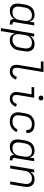

<svg xmlns="http://www.w3.org/2000/svg" viewBox="1610 -2385 980 4240"><g transform="rotate(90 2100.0 -265.0)"><path d="M219 8Q190 8 163 1Q136 -6 115 -23Q94 -40 81 -64Q68 -88 63 -115Q58 -142 59 -170.5Q60 -199 65 -228L83 -338Q87 -364 96 -390Q105 -416 120 -440Q135 -464 156 -483.5Q177 -503 202 -515.5Q227 -528 254 -533Q281 -538 307 -538Q335 -538 361 -531.5Q387 -525 407 -508.5Q427 -492 439 -469.5Q451 -447 457 -421L475 -530H540L468 -94Q467 -85 468 -76.5Q469 -68 474.5 -61.5Q480 -55 488 -52.5Q496 -50 505 -50H521V8H495Q474 8 454.5 2.5Q435 -3 421.5 -16.5Q408 -30 403.5 -50.5Q399 -71 402 -91Q388 -68 367.5 -48Q347 -28 322.5 -15Q298 -2 271.5 3Q245 8 219 8ZM252 -50Q252 -50 252 -50Q252 -50 252 -50Q272 -50 291.5 -53.5Q311 -57 329.5 -65.5Q348 -74 364 -88Q380 -102 391.5 -119.5Q403 -137 409.5 -156Q416 -175 419 -195L438 -305Q441 -326 442 -347.5Q443 -369 439 -389Q435 -409 425 -427Q415 -445 399.5 -457.5Q384 -470 363.5 -475Q343 -480 322 -480Q301 -480 280.5 -476.5Q260 -473 240.5 -463.5Q221 -454 204.5 -439.5Q188 -425 176 -407Q164 -389 157 -369Q150 -349 147 -328L128 -218Q125 -197 124.5 -175.5Q124 -154 129 -134.5Q134 -115 145 -98Q156 -81 172.5 -70Q189 -59 210 -54.5Q231 -50 252 -50Z M601 205 723 -530H788L773 -439Q787 -462 807.5 -482Q828 -502 852.5 -515Q877 -528 903.5 -533Q930 -538 956 -538Q985 -538 1012 -531Q1039 -524 1060 -507Q1081 -490 1094 -466Q1107 -442 1112.5 -415Q1118 -388 1116.5 -359.5Q1115 -331 1110 -302L1092 -192Q1088 -166 1079.5 -140Q1071 -114 1056 -90Q1041 -66 1019.5 -46.5Q998 -27 973 -14.5Q948 -2 921.5 3Q895 8 868 8Q840 8 814 1.5Q788 -5 768 -21.5Q748 -38 736 -61Q724 -84 718 -109L666 205ZM853 -50Q874 -50 894.5 -53.5Q915 -57 934.5 -66.5Q954 -76 971 -90.5Q988 -105 999.5 -123Q1011 -141 1018 -161Q1025 -181 1028 -202L1047 -312Q1050 -333 1050.5 -354.5Q1051 -376 1046 -395.5Q1041 -415 1030 -432Q1019 -449 1002.5 -460Q986 -471 965.5 -475.5Q945 -480 923 -480Q923 -480 923 -480Q923 -480 923 -480Q903 -480 883.5 -476.5Q864 -473 845.5 -464.5Q827 -456 811 -442Q795 -428 783.5 -410.5Q772 -393 765.5 -374Q759 -355 756 -335L738 -225Q734 -204 733 -182.5Q732 -161 736 -141Q740 -121 750 -103Q760 -85 775.5 -72.5Q791 -60 811.5 -55Q832 -50 853 -50Z M1561 8Q1536 8 1512.5 3Q1489 -2 1469.5 -14Q1450 -26 1436.5 -45Q1423 -64 1417 -86.5Q1411 -109 1411 -133.5Q1411 -158 1415 -182L1497 -677H1338V-735H1572L1479 -173Q1475 -150 1476.5 -127.5Q1478 -105 1488.5 -86.5Q1499 -68 1518.5 -59Q1538 -50 1561 -50Q1580 -50 1599.5 -57Q1619 -64 1634 -78Q1649 -92 1659.5 -110Q1670 -128 1676 -147L1737 -129Q1728 -101 1711.5 -75Q1695 -49 1671 -29.5Q1647 -10 1618 -1Q1589 8 1561 8Z M2161 8Q2136 8 2112.5 3Q2089 -2 2069.5 -14Q2050 -26 2036.5 -45Q2023 -64 2017 -86.5Q2011 -109 2011 -133.5Q2011 -158 2015 -182L2063 -472H1904V-530H2138L2079 -173Q2075 -150 2076.5 -127.5Q2078 -105 2088.5 -86.5Q2099 -68 2118.5 -59Q2138 -50 2161 -50Q2180 -50 2199.5 -57Q2219 -64 2234 -78Q2249 -92 2259.5 -110Q2270 -128 2276 -147L2337 -129Q2328 -101 2311.5 -75Q2295 -49 2271 -29.5Q2247 -10 2218 -1Q2189 8 2161 8ZM2144 -628Q2132 -628 2120.5 -632.5Q2109 -637 2102 -646Q2095 -655 2093 -667.5Q2091 -680 2093 -693Q2094 -701 2098.5 -709.5Q2103 -718 2110.5 -723Q2118 -728 2127 -730Q2136 -732 2144 -732Q2157 -732 2168.5 -727.5Q2180 -723 2187 -714Q2194 -705 2196 -692.5Q2198 -680 2196 -667Q2194 -659 2189.5 -650.5Q2185 -642 2177.5 -637Q2170 -632 2161.5 -630Q2153 -628 2144 -628Z M2664 8Q2640 8 2617 5Q2594 2 2572.5 -5Q2551 -12 2532 -24.5Q2513 -37 2499 -53.5Q2485 -70 2475.5 -90.5Q2466 -111 2462 -134Q2458 -157 2459.5 -180.5Q2461 -204 2465 -228L2483 -338Q2487 -365 2496.5 -392Q2506 -419 2522.5 -443Q2539 -467 2562 -486Q2585 -505 2611.5 -517Q2638 -529 2665.5 -533.5Q2693 -538 2720 -538Q2747 -538 2773 -534.5Q2799 -531 2822.5 -522Q2846 -513 2866 -497.5Q2886 -482 2898 -460.5Q2910 -439 2914.5 -413Q2919 -387 2914 -360Q2914 -359 2913.5 -357.5Q2913 -356 2913 -355H2849Q2849 -356 2849 -357Q2849 -358 2849 -359Q2854 -385 2845.5 -410.5Q2837 -436 2818 -452Q2799 -468 2773 -474Q2747 -480 2720 -480Q2700 -480 2679.5 -476.5Q2659 -473 2639.5 -463.5Q2620 -454 2603.5 -439.5Q2587 -425 2575 -407Q2563 -389 2556.5 -369Q2550 -349 2547 -328L2528 -218Q2525 -196 2525 -174Q2525 -152 2531 -132Q2537 -112 2550 -95.5Q2563 -79 2581 -68.5Q2599 -58 2620.5 -54Q2642 -50 2664 -50Q2690 -50 2717 -56.5Q2744 -63 2767.5 -78Q2791 -93 2809 -115.5Q2827 -138 2837 -163L2898 -143Q2883 -109 2859 -79Q2835 -49 2803 -29Q2771 -9 2735 -0.5Q2699 8 2664 8Z M3219 8Q3190 8 3163 1Q3136 -6 3115 -23Q3094 -40 3081 -64Q3068 -88 3063 -115Q3058 -142 3059 -170.5Q3060 -199 3065 -228L3083 -338Q3087 -364 3096 -390Q3105 -416 3120 -440Q3135 -464 3156 -483.5Q3177 -503 3202 -515.5Q3227 -528 3254 -533Q3281 -538 3307 -538Q3335 -538 3361 -531.5Q3387 -525 3407 -508.5Q3427 -492 3439 -469.5Q3451 -447 3457 -421L3475 -530H3540L3468 -94Q3467 -85 3468 -76.5Q3469 -68 3474.5 -61.5Q3480 -55 3488 -52.5Q3496 -50 3505 -50H3521V8H3495Q3474 8 3454.5 2.5Q3435 -3 3421.5 -16.5Q3408 -30 3403.5 -50.5Q3399 -71 3402 -91Q3388 -68 3367.5 -48Q3347 -28 3322.5 -15Q3298 -2 3271.5 3Q3245 8 3219 8ZM3252 -50Q3252 -50 3252 -50Q3252 -50 3252 -50Q3272 -50 3291.5 -53.5Q3311 -57 3329.5 -65.5Q3348 -74 3364 -88Q3380 -102 3391.5 -119.5Q3403 -137 3409.5 -156Q3416 -175 3419 -195L3438 -305Q3441 -326 3442 -347.5Q3443 -369 3439 -389Q3435 -409 3425 -427Q3415 -445 3399.5 -457.5Q3384 -470 3363.5 -475Q3343 -480 3322 -480Q3301 -480 3280.5 -476.5Q3260 -473 3240.5 -463.5Q3221 -454 3204.5 -439.5Q3188 -425 3176 -407Q3164 -389 3157 -369Q3150 -349 3147 -328L3128 -218Q3125 -197 3124.5 -175.5Q3124 -154 3129 -134.5Q3134 -115 3145 -98Q3156 -81 3172.5 -70Q3189 -59 3210 -54.5Q3231 -50 3252 -50Z M3635 0 3723 -530H3788L3774 -443Q3787 -465 3805 -484Q3823 -503 3845 -515.5Q3867 -528 3891.5 -533Q3916 -538 3940 -538Q3969 -538 3997 -531Q4025 -524 4047 -508Q4069 -492 4083 -468Q4097 -444 4103 -417Q4109 -390 4108 -360.5Q4107 -331 4102 -302L4052 0H3987L4039 -312Q4042 -332 4042.5 -353Q4043 -374 4039 -393.5Q4035 -413 4025 -430Q4015 -447 3999.5 -458.5Q3984 -470 3964 -475Q3944 -480 3923 -480Q3923 -480 3923 -480Q3923 -480 3923 -480Q3903 -480 3883.5 -476.5Q3864 -473 3845.5 -464Q3827 -455 3811 -441Q3795 -427 3783.5 -410Q3772 -393 3765.5 -374Q3759 -355 3756 -335L3700 0Z"/></g></svg>

Font: Iosevka Curly Light Extended
Style: Italic
Weight: 300
Width: 7
Italic angle: -9°
Monospace: yes
Designer: Belleve Invis
Foundry: Belleve Invis
Version: Version 11.1.0; ttfautohint (v1.8.3)